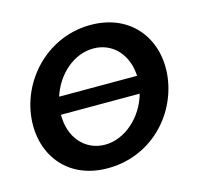

<svg xmlns="http://www.w3.org/2000/svg" viewBox="-84 -625 770 728"><g transform="rotate(-15 300.5 -261.0)"><path d="M330 -532C168 -532 44 -406 24 -261C4 -116 90 10 254 10C421 10 541 -116 561 -261C581 -406 493 -532 330 -532ZM317 -443C394 -443 447 -383 451 -300H145C172 -384 242 -443 317 -443ZM267 -79C189 -79 133 -142 134 -232H443C419 -145 345 -79 267 -79Z"/></g></svg>

Font: FIGSv2-sans-serif SmBold Italic
Style: Regular
Weight: 600
Italic angle: -12°
Designer: Matt McInerney, Pablo Impallari, Rodrigo Fuenzalida
Foundry: Matt McInerney, Pablo Impallari, Rodrigo Fuenzalida
Version: Version 4.020;hotconv 1.0.109;makeotfexe 2.5.65596